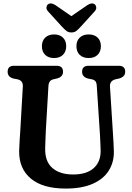

<svg xmlns="http://www.w3.org/2000/svg" viewBox="-20 -1083 770 1118"><path d="M562 -300 543.5 -583Q542.5 -601.5 535.8 -609.8Q529 -618 515.5 -621L493 -625.5Q458 -635 458 -665Q458 -700 495.5 -700H671.5Q709 -700 709 -665Q709 -636 674 -626L652 -621Q617.5 -612 620.5 -577L638 -300.5Q640 -275 641 -251Q642 -227 643 -201Q644 -138 613.2 -89.2Q582.5 -40.5 519.8 -12.8Q457 15 362.5 15Q229.5 15 160 -42.8Q90.5 -100.5 91.5 -203Q92 -224.5 94.2 -262.2Q96.5 -300 98.5 -328.5L113 -580Q114.5 -613.5 82.5 -621L59.5 -625.5Q24.5 -634 24.5 -665Q24.5 -700 62 -700H309.5Q347 -700 347 -665Q347 -635.5 312 -626L290 -621Q263.5 -614.5 262 -581.5L247 -325Q245.5 -292.5 244.5 -266.2Q243.5 -240 243 -219Q241.5 -142.5 285 -104.8Q328.5 -67 406 -67Q485 -67 526.2 -104.5Q567.5 -142 566 -208Q565 -240 564 -260.2Q563 -280.5 562 -300ZM295 -745Q262.5 -745 243.2 -763.5Q224 -782 224 -814Q224 -845.5 243.2 -864Q262.5 -882.5 295 -882.5Q327.5 -882.5 346.5 -864Q365.5 -845.5 365.5 -814Q365.5 -782.5 346.5 -763.8Q327.5 -745 295 -745ZM496 -745Q463.5 -745 444.2 -763.5Q425 -782 425 -814Q425 -845.5 444.2 -864Q463.5 -882.5 496 -882.5Q529.5 -882.5 548.5 -864Q567.5 -845.5 567.5 -814Q567.5 -782.5 548.5 -763.8Q529.5 -745 496 -745ZM451 -928.5Q437 -913 425.2 -903.5Q413.5 -894 396 -894Q378 -894 366.2 -903.5Q354.5 -913 340 -928.5L260.5 -1016Q249.5 -1028 250.5 -1039.2Q251.5 -1050.5 258 -1056.5Q275 -1071 303 -1053L395.5 -989L488.5 -1053Q516.5 -1071 533 -1056.5Q539.5 -1050.5 540.5 -1039.2Q541.5 -1028 530.5 -1016Z"/></svg>

Font: Fraunces 72pt S100 SemiBold
Style: Regular
Weight: 600
Version: Version 1.000; ttfautohint (v1.8.3)